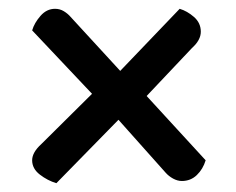

<svg xmlns="http://www.w3.org/2000/svg" viewBox="-20 -506 537 436"><path d="M313 -288 447 -142Q441 -122 427 -108.5Q413 -95 393 -95Q383 -95 373 -100.5Q363 -106 356 -114L249 -234L108 -90Q88 -96 70.5 -109.5Q53 -123 53 -142Q53 -160 74 -179L189 -293L53 -437Q58 -454 72 -470Q86 -486 105 -486Q116 -486 125 -480.5Q134 -475 140 -468L253 -345L388 -486Q405 -481 420.5 -467.5Q436 -454 436 -434Q436 -415 416 -397Z"/></svg>

Font: Baloo Bhaina 2 Medium
Style: Regular
Weight: 500
Designer: Yesha Goshar, Manish Minz, Shuchita Grover and Ek Type
Foundry: Ek Type
Version: Version 1.640;hotconv 1.0.111;makeotfexe 2.5.65597; ttfautoh